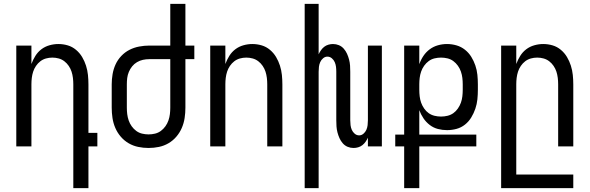

<svg xmlns="http://www.w3.org/2000/svg" viewBox="-20 -755 3040 990"><path d="M358 215V-320Q358 -337 356 -353.5Q354 -370 349 -385.5Q344 -401 334.5 -415Q325 -429 312 -439Q299 -449 283 -453.5Q267 -458 250 -458Q233 -458 217 -453.5Q201 -449 188 -439Q175 -429 165.5 -415Q156 -401 151 -385.5Q146 -370 144 -353.5Q142 -337 142 -320V0H64V-520H142V-425Q150 -447 162.5 -467Q175 -487 193.5 -501Q212 -515 235 -521.5Q258 -528 281 -528Q306 -528 329.5 -521Q353 -514 372 -498Q391 -482 403.5 -461Q416 -440 423.5 -416.5Q431 -393 433.5 -368.5Q436 -344 436 -320V-70H482V0H436V215Z M746 8Q719 8 692.5 2.5Q666 -3 643 -16.5Q620 -30 602.5 -50.5Q585 -71 574.5 -95.5Q564 -120 560 -146.5Q556 -173 556 -200V-320Q556 -346 560.5 -372.5Q565 -399 576 -423Q587 -447 605.5 -466.5Q624 -486 647.5 -498Q671 -510 697.5 -515Q724 -520 750 -520H858V-735H936V-520H982V-450H936V-200Q936 -173 932 -146.5Q928 -120 917.5 -95.5Q907 -71 889.5 -50.5Q872 -30 849 -16.5Q826 -3 799.5 2.5Q773 8 746 8ZM746 -62Q763 -62 779.5 -66Q796 -70 809.5 -80Q823 -90 833 -104Q843 -118 848.5 -134Q854 -150 856 -166.5Q858 -183 858 -200V-450H750Q733 -450 717 -446.5Q701 -443 686.5 -434.5Q672 -426 661.5 -413Q651 -400 644.5 -384.5Q638 -369 636 -353Q634 -337 634 -320V-200Q634 -183 636 -166.5Q638 -150 643.5 -134Q649 -118 659 -104Q669 -90 682.5 -80Q696 -70 712.5 -66Q729 -62 746 -62Z M1064 0V-520H1142V-425Q1150 -447 1162.5 -467Q1175 -487 1193.5 -501Q1212 -515 1235 -521.5Q1258 -528 1281 -528Q1306 -528 1329.5 -521Q1353 -514 1372 -498Q1391 -482 1403.5 -461Q1416 -440 1423.5 -416.5Q1431 -393 1433.5 -368.5Q1436 -344 1436 -320V0H1358V-320Q1358 -337 1356 -353.5Q1354 -370 1349 -385.5Q1344 -401 1334.5 -415Q1325 -429 1312 -439Q1299 -449 1283 -453.5Q1267 -458 1250 -458Q1233 -458 1217 -453.5Q1201 -449 1188 -439Q1175 -429 1165.5 -415Q1156 -401 1151 -385.5Q1146 -370 1144 -353.5Q1142 -337 1142 -320V0Z M1551 215V-735H1623V-475Q1628 -486 1635 -496Q1642 -506 1651.5 -513.5Q1661 -521 1673 -524.5Q1685 -528 1697 -528Q1713 -528 1727.5 -522Q1742 -516 1752.5 -504Q1763 -492 1769.5 -477.5Q1776 -463 1780 -447.5Q1784 -432 1785 -416.5Q1786 -401 1786 -385V-135Q1786 -122 1787.5 -109.5Q1789 -97 1794 -85.5Q1799 -74 1809 -65.5Q1819 -57 1832 -57Q1844 -57 1854 -65.5Q1864 -74 1869 -85.5Q1874 -97 1875.5 -109.5Q1877 -122 1877 -135V-520H1949V0H1877V-45Q1872 -34 1865 -24Q1858 -14 1848.5 -6.5Q1839 1 1827 4.5Q1815 8 1803 8Q1787 8 1772.5 2Q1758 -4 1747.5 -16Q1737 -28 1730.5 -42.5Q1724 -57 1720 -72.5Q1716 -88 1715 -103.5Q1714 -119 1714 -135V-385Q1714 -398 1712.5 -410.5Q1711 -423 1706 -434.5Q1701 -446 1691 -454.5Q1681 -463 1668 -463Q1656 -463 1646 -454.5Q1636 -446 1631 -434.5Q1626 -423 1624.5 -410.5Q1623 -398 1623 -385V215Z M2064 215V0H2018V-61H2064V-520H2142V-424Q2150 -447 2163.5 -467Q2177 -487 2196 -501Q2215 -515 2238 -521.5Q2261 -528 2285 -528Q2310 -528 2334 -521Q2358 -514 2377.5 -498.5Q2397 -483 2410 -462Q2423 -441 2431 -417.5Q2439 -394 2441.5 -369.5Q2444 -345 2444 -320V-292Q2444 -267 2441.5 -242.5Q2439 -218 2431 -194.5Q2423 -171 2410 -149.5Q2397 -128 2377.5 -112.5Q2358 -97 2334 -90.5Q2310 -84 2285 -84Q2261 -84 2238 -90Q2215 -96 2196 -110.5Q2177 -125 2163.5 -145Q2150 -165 2142 -187V-61H2436V0H2142V215ZM2254 -154Q2271 -154 2287.5 -158Q2304 -162 2317.5 -171.5Q2331 -181 2341 -195.5Q2351 -210 2356.5 -225.5Q2362 -241 2364 -258Q2366 -275 2366 -292V-320Q2366 -337 2364 -353.5Q2362 -370 2356.5 -386Q2351 -402 2341 -416Q2331 -430 2317.5 -440Q2304 -450 2287.5 -454Q2271 -458 2254 -458Q2237 -458 2220.5 -454Q2204 -450 2190.5 -440Q2177 -430 2167 -416Q2157 -402 2151.5 -386Q2146 -370 2144 -353.5Q2142 -337 2142 -320V-292Q2142 -275 2144 -258Q2146 -241 2151.5 -225.5Q2157 -210 2167 -195.5Q2177 -181 2190.5 -171.5Q2204 -162 2220.5 -158Q2237 -154 2254 -154Z M2564 215V-520H2642V-425Q2650 -447 2662.5 -467Q2675 -487 2693.5 -501Q2712 -515 2735 -521.5Q2758 -528 2781 -528Q2806 -528 2829.5 -521Q2853 -514 2872 -498Q2891 -482 2903.5 -461Q2916 -440 2923.5 -416.5Q2931 -393 2933.5 -368.5Q2936 -344 2936 -320V0H2858V-320Q2858 -337 2856 -353.5Q2854 -370 2849 -385.5Q2844 -401 2834.5 -415Q2825 -429 2812 -439Q2799 -449 2783 -453.5Q2767 -458 2750 -458Q2733 -458 2717 -453.5Q2701 -449 2688 -439Q2675 -429 2665.5 -415Q2656 -401 2651 -385.5Q2646 -370 2644 -353.5Q2642 -337 2642 -320V145H2936V215Z"/></svg>

Font: Iosevka
Style: Regular
Weight: 400
Monospace: yes
Designer: Belleve Invis
Foundry: Belleve Invis
Version: Version 33.2.3; ttfautohint (v1.8.4)